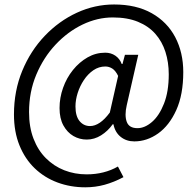

<svg xmlns="http://www.w3.org/2000/svg" viewBox="-20 -664 854 840"><path d="M353.3 155.5Q288.2 155.5 231.3 134.3Q174.4 113.1 131.8 72.2Q89.2 31.3 65.2 -28Q41.1 -87.3 41.1 -163.4Q41.1 -266.5 77.3 -354.1Q113.5 -441.8 175.8 -507.1Q238.1 -572.3 316.4 -608.4Q394.7 -644.4 479.2 -644.4Q576 -644.4 643.7 -606.3Q711.5 -568.1 746.7 -501.2Q781.8 -434.2 781.8 -348.6Q781.8 -250.2 751.3 -182.5Q720.7 -114.9 671.8 -80.1Q622.8 -45.4 567.6 -45.4Q532.9 -45.4 508.2 -65.1Q483.5 -84.7 476.3 -120.2H473Q451.7 -90.3 422.2 -71.9Q392.7 -53.4 359.5 -53.4Q328.2 -53.4 301.2 -68.9Q274.3 -84.5 257.4 -115.1Q240.5 -145.8 240.5 -191.2Q240.5 -236.3 255.9 -279.7Q271.3 -323.2 299.1 -357.7Q327 -392.3 363 -412.9Q399 -433.5 440.3 -433.5Q465.5 -433.5 484.7 -420.4Q503.9 -407.3 512.6 -383.9H515.8L526.6 -424.3H584.9L534.5 -203.7Q524.3 -159.4 534.4 -131.4Q544.4 -103.3 581.4 -103.3Q613.5 -103.3 645 -130.5Q676.6 -157.8 697.4 -210.5Q718.3 -263.2 718.3 -338.9Q718.3 -391.5 703.8 -436.9Q689.3 -482.2 659.6 -516Q629.8 -549.7 583.5 -568.7Q537.2 -587.7 473.5 -587.7Q406 -587.7 341 -556.5Q276 -525.2 223.1 -468.8Q170.3 -412.5 138.7 -337.2Q107.1 -262 107.1 -173.7Q107.1 -107.9 126.7 -57.1Q146.3 -6.2 181 28.3Q215.6 62.9 261.2 80.9Q306.9 98.8 359 98.8Q397.5 98.8 431.7 90.2Q466 81.7 495.9 64.5L520.2 111Q478.8 133 437.8 144.3Q396.8 155.5 353.3 155.5ZM373.8 -112.5Q395.2 -112.5 416.8 -127.2Q438.4 -141.8 460.5 -171.7L496.8 -331.9Q485.5 -355.1 471.2 -364.1Q456.9 -373.1 440.7 -373.1Q412.5 -373.1 388.5 -356.7Q364.5 -340.2 347 -313.9Q329.5 -287.6 319.8 -257.1Q310.2 -226.5 310.2 -198.5Q310.2 -155.7 328.2 -134.1Q346.3 -112.5 373.8 -112.5Z"/></svg>

Font: Source Sans 3 VF
Style: Italic
Weight: 200
Italic angle: -11°
Designer: Paul D. Hunt
Foundry: Adobe Systems Incorporated
Version: Version 3.042;hotconv 1.0.118;makeotfexe 2.5.65603